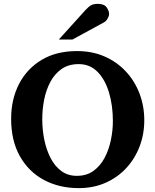

<svg xmlns="http://www.w3.org/2000/svg" viewBox="-20 -949 796 985"><path d="M720.2 -332Q720.2 -260.3 696 -197.3Q671.9 -134.3 627.4 -86.4Q583 -38.6 521.2 -11.2Q459.5 16.1 383.8 16.1Q284.2 16.1 205.8 -25.6Q127.4 -67.4 82.3 -147Q37.1 -226.6 37.1 -339.8Q37.1 -438.5 77.1 -517.1Q117.2 -595.7 192.9 -641.4Q268.6 -687 375 -687Q453.1 -687 516.6 -659.2Q580.1 -631.3 625.7 -582.3Q671.4 -533.2 695.8 -469Q720.2 -404.8 720.2 -332ZM559.1 -328.1Q559.1 -406.7 539.6 -473.1Q520 -539.6 481 -579.8Q441.9 -620.1 383.8 -620.1Q332 -620.1 296.1 -595.2Q260.3 -570.3 238.3 -528.8Q216.3 -487.3 206.5 -437.3Q196.8 -387.2 196.8 -336.9Q196.8 -283.7 207.3 -232.2Q217.8 -180.7 239.3 -138.7Q260.7 -96.7 294.4 -71.8Q328.1 -46.9 374 -46.9Q424.3 -46.9 459.5 -72.3Q494.6 -97.7 516.6 -139.2Q538.6 -180.7 548.8 -230.2Q559.1 -279.8 559.1 -328.1ZM539.6 -876.5Q539.6 -866.7 532 -853.5Q524.4 -840.3 513.7 -834.5L351.6 -746.1H281.7L418.5 -897.5Q435.5 -916 448.5 -922.6Q461.4 -929.2 481.4 -929.2Q513.7 -929.2 526.6 -911.9Q539.6 -894.5 539.6 -876.5Z"/></svg>

Font: Charis
Style: Bold
Weight: 700
Designer: Walt Agee, Miriam Martin, Annie Olsen, Victor Gaultney, Lorna Priest, Alan Ward, Bob Hallissy, Martin Hosken, Sharon Cor
Foundry: SIL Global
Version: Version 7.000